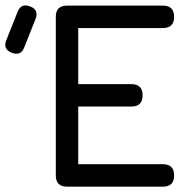

<svg xmlns="http://www.w3.org/2000/svg" viewBox="-105 -699 728 719"><path d="M146 0Q104 0 104 -42V-636Q104 -678 146 -678H505Q547 -678 547 -636Q547 -594 505 -594H188V-384H387Q429 -384 429 -342Q429 -300 387 -300H188V-84H505Q547 -84 547 -42Q547 0 505 0ZM-61.6 -501.6Q-26.3 -488.4 -14.4 -521.2L27.9 -627.4Q41.7 -662.4 8.3 -674.7Q-25.6 -688.4 -39 -655.1L-81.2 -548.9Q-94.9 -515 -61.6 -501.6Z"/></svg>

Font: Jura Light
Style: Bold
Weight: 700
Version: Version 5.104